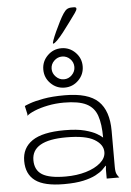

<svg xmlns="http://www.w3.org/2000/svg" viewBox="-63 -1003 722 1059"><g transform="rotate(-5 298.5 -473.5)"><path d="M248 10Q139 10 89.5 -26.5Q40 -63 40 -136Q40 -208 97 -247Q154 -286 276 -286Q345 -286 388 -274.5Q431 -263 454 -249Q477 -235 485 -227Q485 -302 469 -348.5Q453 -395 410 -416.5Q367 -438 286 -438Q240 -438 197.5 -429.5Q155 -421 123.5 -408Q92 -395 80 -383V-393L70 -438Q75 -441 101 -450.5Q127 -460 175.5 -469Q224 -478 294 -478Q424 -478 479.5 -424.5Q535 -371 535 -260V-60Q535 -32 541.5 -19.5Q548 -7 555 0H485V-51L487 -70L485 -71Q479 -64 465 -50.5Q451 -37 424.5 -23Q398 -9 355.5 0.5Q313 10 248 10ZM261 -31Q323 -31 373.5 -46Q424 -61 454.5 -87.5Q485 -114 485 -147Q485 -189 437 -217.5Q389 -246 282 -246Q91 -246 91 -136Q91 -81 131 -56Q171 -31 261 -31ZM298 -520Q253 -520 221 -552Q189 -584 189 -629Q189 -674 221 -706Q253 -738 298 -738Q343 -738 375 -706Q407 -674 407 -629Q407 -584 375 -552Q343 -520 298 -520ZM298 -566Q324 -566 342.5 -585Q361 -604 361 -629Q361 -655 342.5 -673.5Q324 -692 298 -692Q273 -692 254 -673.5Q235 -655 235 -629Q235 -604 254 -585Q273 -566 298 -566ZM256 -767Q252 -767 258.5 -785.5Q265 -804 277.5 -831.5Q290 -859 303.5 -885.5Q317 -912 327 -927Q338 -944 348.5 -950.5Q359 -957 376 -957H387Q412 -957 390 -926Q374 -904 354 -876.5Q334 -849 314.5 -824Q295 -799 279 -783Q263 -767 256 -767Z"/></g></svg>

Font: Red Rose Light
Style: Regular
Weight: 300
Designer: Jaikishan Patel
Version: Version 1.001; ttfautohint (v1.8.3)